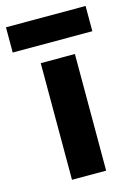

<svg xmlns="http://www.w3.org/2000/svg" viewBox="-161 -738 555 795"><g transform="rotate(-15 116.5 -340.5)"><path d="M-54.1 -680.7V-572.5H287.2V-680.7ZM46.6 -500V0H193V-500Z"/></g></svg>

Font: Overused Grotesk Light
Style: Regular
Weight: 300
Designer: RandomMaerks
Version: Version 0.005